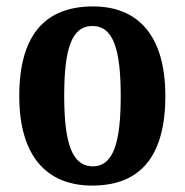

<svg xmlns="http://www.w3.org/2000/svg" viewBox="-20 -568 576 598"><path d="M267 10C417 10 495 -81 495 -269C495 -457 410 -548 270 -548C119 -548 40 -457 40 -269C40 -81 126 10 267 10ZM269 -50C203 -50 180 -126 180 -269C180 -414 202 -487 268 -487C333 -487 356 -414 356 -269C356 -126 334 -50 269 -50Z"/></svg>

Font: Noto Serif Armenian Condensed
Style: Bold
Weight: 700
Width: 3
Designer: Monotype Design Team
Foundry: Monotype Imaging Inc.
Version: Version 2.008